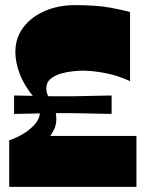

<svg xmlns="http://www.w3.org/2000/svg" viewBox="-20 -730 640 750"><path d="M16 0V-182Q39 -189 67 -205Q95 -221 115.5 -244Q136 -267 136 -294Q136 -307 130.5 -321Q125 -335 114 -348Q74 -396 57 -441.5Q40 -487 40 -527Q40 -582 71 -623Q102 -664 155 -687Q208 -710 272 -710Q359 -710 414 -699.5Q469 -689 488 -683V-413Q441 -435 391.5 -444.5Q342 -454 303 -454Q288 -454 264 -451.5Q240 -449 216.5 -442Q193 -435 177 -421.5Q161 -408 161 -386Q161 -371 166.5 -358Q172 -345 179 -331Q187 -317 193.5 -301.5Q200 -286 200 -267Q200 -243 192 -226Q184 -209 176 -199H513V0ZM35 -357Q84 -356 111.5 -355.5Q139 -355 156 -354.5Q173 -354 188 -354Q203 -354 226 -354Q249 -354 263.5 -354Q278 -354 295 -354.5Q312 -355 339.5 -355.5Q367 -356 416 -357V-285Q367 -286 339.5 -286.5Q312 -287 295 -287.5Q278 -288 263.5 -288Q249 -288 226 -288Q203 -288 188 -288Q173 -288 156 -287.5Q139 -287 111.5 -286.5Q84 -286 35 -285Z"/></svg>

Font: Ojuju ExtraLight ExtraBold
Style: Regular
Weight: 800
Version: Version 1.000